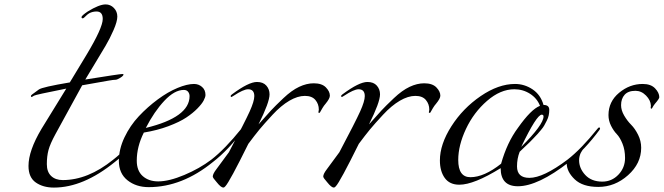

<svg xmlns="http://www.w3.org/2000/svg" viewBox="-20 -831 3004 869"><path d="M366 -471Q522 -496 533 -496Q539 -496 539 -494Q539 -488 524.5 -479Q510 -470 503 -470Q494 -470 471 -466Q448 -462 411.5 -455.5Q375 -449 352 -445L231 -224Q207 -180 199.5 -152Q192 -124 192 -88Q192 -53 211.5 -34.5Q231 -16 264 -16Q378 -16 492 -108Q554 -156 628 -248Q632 -254 636 -254Q640 -254 640 -250Q640 -248 638 -244Q570 -152 500 -98Q357 18 224 18Q175 18 142 -5Q109 -28 109 -80Q109 -149 168 -248L280 -430Q139 -402 134 -398Q125 -392 124 -392Q120 -392 120 -396Q120 -400 126 -404L156 -426Q171 -437 296 -458L371 -582Q445 -705 445 -745Q445 -779 417 -779Q399 -779 384 -771Q377 -767 371 -761Q365 -755 361 -751.5Q357 -748 354 -748Q349 -748 349 -754Q349 -760 377 -779Q429 -811 458 -811Q480 -811 495.5 -795Q511 -779 511 -756Q511 -734 494 -695Q477 -656 458 -624Q439 -592 408.5 -541.5Q378 -491 366 -471Z M640 -252Q838 -300 838 -396Q838 -407 831.5 -415.5Q825 -424 812 -424Q770 -424 724 -375Q678 -326 640 -252ZM653 16Q596 16 557 -15Q518 -46 518 -103Q518 -156 543.5 -209.5Q569 -263 608.5 -305Q648 -347 694 -381Q740 -415 783.5 -433Q827 -451 858 -451Q879 -451 894.5 -437.5Q910 -424 910 -401Q910 -392 902 -376.5Q894 -361 873.5 -340Q853 -319 823 -299Q793 -279 742.5 -260Q692 -241 631 -231Q599 -167 599 -104Q599 -58 626 -34Q653 -10 696 -10Q745 -10 814 -39Q883 -68 936 -108Q998 -156 1072 -248Q1076 -254 1080 -254Q1084 -254 1084 -250Q1084 -248 1082 -244Q1014 -152 944 -98Q804 16 653 16Z M1360 -397Q1327 -397 1289.5 -375Q1252 -353 1213.5 -311.5Q1175 -270 1154 -244.5Q1133 -219 1104 -180Q1019 -8 1000 12Q995 18 991 18Q980 18 961 -6Q943 -26 943 -32Q943 -44 960 -66Q965 -73 1016 -142Q1089 -280 1110 -326.5Q1131 -373 1131 -396Q1131 -427 1103 -427Q1082 -427 1038 -398Q1029 -392 1028 -392Q1024 -392 1024 -396Q1024 -400 1030 -404Q1105 -460 1143 -460Q1171 -460 1185.5 -443.5Q1200 -427 1200 -404Q1200 -368 1150 -268Q1188 -311 1206.5 -331Q1225 -351 1262.5 -386.5Q1300 -422 1334 -438Q1368 -454 1400 -454Q1437 -454 1455 -435.5Q1473 -417 1473 -398Q1473 -385 1454 -362Q1446 -353 1439.5 -342Q1433 -331 1430 -325.5Q1427 -320 1426 -320Q1421 -320 1421 -323Q1421 -324 1422 -328Q1423 -332 1423 -335Q1423 -360 1407.5 -378.5Q1392 -397 1360 -397Z M1860 -397Q1827 -397 1789.5 -375Q1752 -353 1713.5 -311.5Q1675 -270 1654 -244.5Q1633 -219 1604 -180Q1519 -8 1500 12Q1495 18 1491 18Q1480 18 1461 -6Q1443 -26 1443 -32Q1443 -44 1460 -66Q1465 -73 1516 -142Q1589 -280 1610 -326.5Q1631 -373 1631 -396Q1631 -427 1603 -427Q1582 -427 1538 -398Q1529 -392 1528 -392Q1524 -392 1524 -396Q1524 -400 1530 -404Q1605 -460 1643 -460Q1671 -460 1685.5 -443.5Q1700 -427 1700 -404Q1700 -368 1650 -268Q1688 -311 1706.5 -331Q1725 -351 1762.5 -386.5Q1800 -422 1834 -438Q1868 -454 1900 -454Q1937 -454 1955 -435.5Q1973 -417 1973 -398Q1973 -385 1954 -362Q1946 -353 1939.5 -342Q1933 -331 1930 -325.5Q1927 -320 1926 -320Q1921 -320 1921 -323Q1921 -324 1922 -328Q1923 -332 1923 -335Q1923 -360 1907.5 -378.5Q1892 -397 1860 -397Z M2556 -98Q2415 12 2324 12Q2246 12 2246 -70Q2125 5 2059 5Q2015 5 1993 -25.5Q1971 -56 1971 -105Q1971 -178 2023 -259.5Q2075 -341 2155.5 -396Q2236 -451 2311 -451Q2354 -451 2390.5 -426.5Q2427 -402 2440 -356Q2466 -356 2466 -334Q2466 -321 2463.5 -309Q2461 -297 2454.5 -284.5Q2448 -272 2443.5 -263.5Q2439 -255 2428 -242Q2417 -229 2412.5 -224Q2408 -219 2394.5 -205Q2381 -191 2378 -188Q2372 -182 2356 -167Q2340 -152 2332 -144Q2320 -113 2320 -78Q2320 -26 2376 -26Q2439 -26 2548 -108Q2610 -156 2684 -248Q2688 -254 2692 -254Q2696 -254 2696 -250Q2696 -248 2694 -244Q2626 -152 2556 -98ZM2308 -427Q2245 -427 2184.5 -374.5Q2124 -322 2089 -247.5Q2054 -173 2054 -107Q2054 -29 2109 -29Q2171 -29 2248 -90Q2275 -186 2324 -252Q2384 -337 2424 -352Q2411 -386 2379 -406.5Q2347 -427 2308 -427ZM2339 -166Q2440 -267 2440 -304Q2440 -312 2432 -312Q2409 -312 2339 -166Z M2856 -420Q2823 -420 2807 -402Q2791 -384 2791 -355Q2791 -332 2805 -308Q2819 -284 2836.5 -266.5Q2854 -249 2868 -221Q2882 -193 2882 -162Q2882 -91 2822.5 -38Q2763 15 2688 15Q2617 15 2581 -19.5Q2545 -54 2545 -92Q2545 -102 2553 -110Q2569 -122 2584.5 -136.5Q2600 -151 2607.5 -159Q2615 -167 2616 -167Q2622 -167 2622 -161Q2622 -159 2620 -156.5Q2618 -154 2614.5 -149Q2611 -144 2608 -138Q2601 -122 2601 -106Q2601 -69 2629 -39Q2657 -9 2706 -9Q2749 -9 2779 -40.5Q2809 -72 2809 -116Q2809 -152 2797.5 -180.5Q2786 -209 2771.5 -224Q2757 -239 2745.5 -262Q2734 -285 2734 -310Q2734 -371 2782 -411Q2830 -451 2889 -451Q2926 -451 2945 -431Q2964 -411 2964 -391Q2964 -384 2944 -361Q2941 -358 2937.5 -352Q2934 -346 2932 -342.5Q2930 -339 2929 -339Q2925 -339 2925 -343Q2925 -344 2925.5 -347Q2926 -350 2926 -353Q2925 -377 2904 -398.5Q2883 -420 2856 -420Z"/></svg>

Font: Miama Nueva
Style: Medium
Weight: 400
Italic angle: -28°
Version: Version 1.0